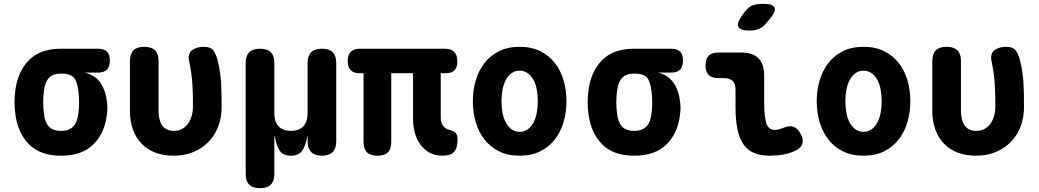

<svg xmlns="http://www.w3.org/2000/svg" viewBox="-20 -805 5440 1005"><path d="M493 -425H423Q477 -413 505.5 -371.5Q534 -330 540 -270Q542 -255 542 -240Q542 -225 540 -210Q530 -111 470 -50.5Q410 10 300 10Q190 10 131 -50.5Q72 -111 60 -210Q56 -240 56 -270Q56 -300 60 -330Q72 -429 131 -489.5Q190 -550 300 -550H493Q525 -550 540 -535Q555 -520 555 -488Q555 -456 540 -440.5Q525 -425 493 -425ZM300 -120Q322 -120 337.5 -126Q353 -132 364 -143.5Q375 -155 381 -171.5Q387 -188 390 -210Q394 -240 394 -270Q394 -300 390 -330Q383 -384 363.5 -402Q344 -420 300 -420Q257 -420 236 -397Q215 -374 210 -330Q206 -300 206 -270Q206 -240 210 -210Q215 -166 235.5 -143Q256 -120 300 -120Z M660 -485Q660 -523 678.5 -541.5Q697 -560 735 -560Q773 -560 791.5 -541.5Q810 -523 810 -485V-225Q810 -204 814 -185Q818 -166 827 -151.5Q836 -137 851.5 -128.5Q867 -120 890 -120Q917 -120 936 -131.5Q955 -143 967 -161.5Q979 -180 984.5 -202Q990 -224 990 -245Q990 -278 989.5 -307.5Q989 -337 987 -365.5Q985 -394 981 -423Q977 -452 970 -485Q969 -490 968.5 -493.5Q968 -497 968 -502Q968 -534 992.5 -547Q1017 -560 1045 -560Q1084 -560 1098 -539.5Q1112 -519 1120 -485Q1128 -453 1132 -423.5Q1136 -394 1137.5 -365Q1139 -336 1139.5 -306.5Q1140 -277 1140 -244Q1140 -190 1122.5 -143.5Q1105 -97 1072 -63Q1039 -29 993 -9.5Q947 10 890 10Q836 10 793.5 -6Q751 -22 721.5 -52.5Q692 -83 676 -126.5Q660 -170 660 -224Z M1341 180Q1303 180 1284.5 161.5Q1266 143 1266 105V-475Q1266 -513 1284.5 -531.5Q1303 -550 1341 -550Q1379 -550 1397.5 -531.5Q1416 -513 1416 -475V-210Q1416 -167 1438.5 -143.5Q1461 -120 1503 -120Q1545 -120 1567.5 -143.5Q1590 -167 1590 -210V-475Q1590 -513 1608.5 -531.5Q1627 -550 1665 -550Q1703 -550 1721.5 -531.5Q1740 -513 1740 -475V-65Q1740 -28 1721.5 -9Q1703 10 1665 10Q1628 10 1609 -9Q1590 -28 1590 -65V-85Q1590 -95 1589.5 -95Q1589 -95 1587 -85Q1579 -40 1561 -15Q1543 10 1503 10Q1463 10 1445 -15Q1427 -40 1420 -85Q1417 -95 1416.5 -95Q1416 -95 1416 -85V105Q1416 143 1397.5 161.5Q1379 180 1341 180Z M2295 10Q2257 10 2228.5 -6Q2200 -22 2180.5 -48.5Q2161 -75 2151.5 -110Q2142 -145 2142 -183V-422H2028V-62Q2028 -25 2010.5 -7.5Q1993 10 1956 10Q1919 10 1901 -7.5Q1883 -25 1883 -62V-422H1862Q1830 -422 1815 -438Q1800 -454 1800 -486Q1800 -518 1816 -534Q1832 -550 1864 -550H2306Q2341 -550 2357.5 -533.5Q2374 -517 2374 -482Q2374 -452 2359 -437Q2344 -422 2314 -422H2287V-188Q2287 -164 2298.5 -147.5Q2310 -131 2330 -126Q2356 -119 2365.5 -108.5Q2375 -98 2375 -78Q2375 -30 2357 -10Q2339 10 2295 10Z M2700 10Q2638 10 2592 -13Q2546 -36 2515.5 -75.5Q2485 -115 2470 -166.5Q2455 -218 2455 -275Q2455 -332 2470 -383.5Q2485 -435 2515.5 -474.5Q2546 -514 2592 -537Q2638 -560 2700 -560Q2762 -560 2808 -537Q2854 -514 2884.5 -475Q2915 -436 2930 -384.5Q2945 -333 2945 -275Q2945 -218 2930 -166.5Q2915 -115 2884.5 -75.5Q2854 -36 2808 -13Q2762 10 2700 10ZM2700 -115Q2724 -115 2742 -128Q2760 -141 2772 -163Q2784 -185 2789.5 -214Q2795 -243 2795 -275Q2795 -308 2789.5 -337Q2784 -366 2772 -387.5Q2760 -409 2742 -422Q2724 -435 2700 -435Q2676 -435 2658 -422Q2640 -409 2628 -387Q2616 -365 2610.5 -336Q2605 -307 2605 -275Q2605 -243 2610.5 -214Q2616 -185 2628 -163Q2640 -141 2658 -128Q2676 -115 2700 -115Z M3493 -425H3423Q3477 -413 3505.5 -371.5Q3534 -330 3540 -270Q3542 -255 3542 -240Q3542 -225 3540 -210Q3530 -111 3470 -50.5Q3410 10 3300 10Q3190 10 3131 -50.5Q3072 -111 3060 -210Q3056 -240 3056 -270Q3056 -300 3060 -330Q3072 -429 3131 -489.5Q3190 -550 3300 -550H3493Q3525 -550 3540 -535Q3555 -520 3555 -488Q3555 -456 3540 -440.5Q3525 -425 3493 -425ZM3300 -120Q3322 -120 3337.5 -126Q3353 -132 3364 -143.5Q3375 -155 3381 -171.5Q3387 -188 3390 -210Q3394 -240 3394 -270Q3394 -300 3390 -330Q3383 -384 3363.5 -402Q3344 -420 3300 -420Q3257 -420 3236 -397Q3215 -374 3210 -330Q3206 -300 3206 -270Q3206 -240 3210 -210Q3215 -166 3235.5 -143Q3256 -120 3300 -120Z M3980 -270Q3980 -193 3991.5 -159Q4003 -125 4035 -125Q4045 -125 4056 -127.5Q4067 -130 4081 -136Q4113 -150 4134.5 -141Q4156 -132 4170 -106Q4187 -76 4180 -53.5Q4173 -31 4147 -18Q4112 -1 4078.5 4.5Q4045 10 4010 10Q3963 10 3929 -3.5Q3895 -17 3873 -47.5Q3851 -78 3840.5 -126.5Q3830 -175 3830 -244V-336Q3830 -366 3815 -381Q3800 -396 3770 -396H3740Q3706 -396 3689.5 -412.5Q3673 -429 3673 -463Q3673 -497 3689.5 -513.5Q3706 -530 3740 -530H3860Q3920 -530 3950 -500Q3980 -470 3980 -410ZM3990 -683Q3973 -662 3952 -653.5Q3931 -645 3905 -645Q3854 -645 3844.5 -664.5Q3835 -684 3865 -725L3880 -745Q3900 -771 3922 -778Q3944 -785 3975 -785Q4026 -785 4034.5 -765.5Q4043 -746 4011 -708Z M4500 10Q4438 10 4392 -13Q4346 -36 4315.5 -75.5Q4285 -115 4270 -166.5Q4255 -218 4255 -275Q4255 -332 4270 -383.5Q4285 -435 4315.5 -474.5Q4346 -514 4392 -537Q4438 -560 4500 -560Q4562 -560 4608 -537Q4654 -514 4684.5 -475Q4715 -436 4730 -384.5Q4745 -333 4745 -275Q4745 -218 4730 -166.5Q4715 -115 4684.5 -75.5Q4654 -36 4608 -13Q4562 10 4500 10ZM4500 -115Q4524 -115 4542 -128Q4560 -141 4572 -163Q4584 -185 4589.5 -214Q4595 -243 4595 -275Q4595 -308 4589.5 -337Q4584 -366 4572 -387.5Q4560 -409 4542 -422Q4524 -435 4500 -435Q4476 -435 4458 -422Q4440 -409 4428 -387Q4416 -365 4410.5 -336Q4405 -307 4405 -275Q4405 -243 4410.5 -214Q4416 -185 4428 -163Q4440 -141 4458 -128Q4476 -115 4500 -115Z M4860 -485Q4860 -523 4878.5 -541.5Q4897 -560 4935 -560Q4973 -560 4991.5 -541.5Q5010 -523 5010 -485V-225Q5010 -204 5014 -185Q5018 -166 5027 -151.5Q5036 -137 5051.5 -128.5Q5067 -120 5090 -120Q5117 -120 5136 -131.5Q5155 -143 5167 -161.5Q5179 -180 5184.5 -202Q5190 -224 5190 -245Q5190 -278 5189.5 -307.5Q5189 -337 5187 -365.5Q5185 -394 5181 -423Q5177 -452 5170 -485Q5169 -490 5168.5 -493.5Q5168 -497 5168 -502Q5168 -534 5192.5 -547Q5217 -560 5245 -560Q5284 -560 5298 -539.5Q5312 -519 5320 -485Q5328 -453 5332 -423.5Q5336 -394 5337.5 -365Q5339 -336 5339.5 -306.5Q5340 -277 5340 -244Q5340 -190 5322.5 -143.5Q5305 -97 5272 -63Q5239 -29 5193 -9.5Q5147 10 5090 10Q5036 10 4993.5 -6Q4951 -22 4921.5 -52.5Q4892 -83 4876 -126.5Q4860 -170 4860 -224Z"/></svg>

Font: Maple Mono NL ExtraBold
Style: Regular
Weight: 800
Monospace: yes
Designer: subframe7536
Version: Version 7.000